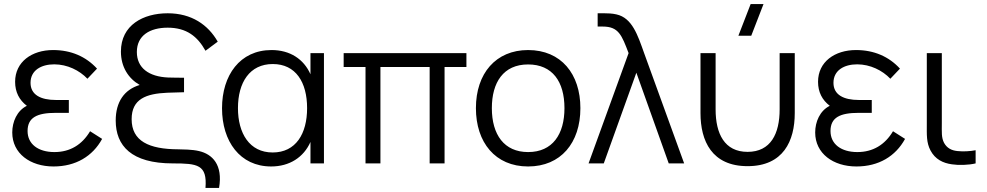

<svg xmlns="http://www.w3.org/2000/svg" viewBox="-20 -800 4833 940"><path d="M242 15C351 15 433.5 -35 480 -120L421 -157.5C381.5 -91 322.5 -55.5 246.5 -55.5C167 -55.5 115 -94.5 115 -158.5C115 -224.5 161 -247.5 253 -247.5H317V-310.5H254C179 -310.5 129.5 -336 129.5 -394.5C129.5 -456 182 -485 245.5 -485C309.5 -485 369 -455.5 408 -414.5L455 -464C401 -523 328 -555 240 -555C136 -555 54 -497.5 54 -399.5C54 -349 74.5 -310 111.5 -282C63 -258 40 -203.5 40 -151.5C40 -48.5 128 15 242 15Z M986 120H1052.5C1072 6.5 1019.5 -45.5 954 -60.5C921 -68.5 874 -68.5 853 -69C708.5 -69.5 624.5 -109.5 624.5 -216.5C624.5 -316 696 -341.5 799 -346C871.5 -348.5 872 -348.5 881 -348.5V-419.5C873.5 -419.5 824.5 -419.5 803.5 -420.5C708.5 -424.5 650 -467.5 650 -545.5C650 -626.5 714 -664.5 801 -664.5C893.5 -664.5 947 -621.5 986 -551.5L1046 -596C999 -678.5 918 -735 801 -735C681.5 -735 572 -677.5 572 -547.5C572 -472 609 -415.5 664 -384C588.5 -361.5 546.5 -301 546.5 -210C546.5 -86.5 623 0 826 0C947.5 0 995 6 986 120Z M1307.5 15C1397 15 1466.5 -29.5 1500 -105V0H1566V-540H1500V-436.5C1467 -511 1399.5 -555 1309.5 -555C1154.5 -555 1067 -431.5 1067 -270C1067 -108.5 1154.5 15 1307.5 15ZM1145 -270.5C1145 -396.5 1202.5 -486.5 1315.5 -486.5C1428 -486.5 1483.5 -397.5 1483.5 -270.5C1483.5 -145.5 1428.5 -53.5 1315 -53.5C1201 -53.5 1145 -148 1145 -270.5Z M1769.5 0H1842.5V-472H2083.5V0H2156.5V-472H2263.5V-540H1662.5V-472H1769.5Z M2565.5 15C2725.5 15 2821.5 -100.5 2821.5 -270.5C2821.5 -437.5 2727.5 -555 2565.5 -555C2407.5 -555 2310 -440.5 2310 -270.5C2310 -103 2404.5 15 2565.5 15ZM2388 -270.5C2388 -396.5 2444.5 -484.5 2565.5 -484.5C2684.5 -484.5 2743.5 -400.5 2743.5 -270.5C2743.5 -143 2685.5 -55.5 2565.5 -55.5C2448.5 -55.5 2388 -140.5 2388 -270.5Z M3057.5 -540 2861.5 0H2936L3095.5 -444L3254 0H3329.5L3133.5 -540C3102 -628.5 3075 -712.5 2998 -729.5C2978 -734.5 2952 -735 2939 -735H2906V-670H2931C3009 -670 3024 -627.5 3057.5 -540Z M3409.5 -246.5C3409.5 -110 3465 13.5 3640 13.5C3815 13.5 3871 -110 3871 -246.5V-540H3797V-264.5C3797 -145.5 3753.5 -56.5 3640 -56.5C3527 -56.5 3483.5 -145.5 3483.5 -264.5V-540H3409.5ZM3595 -625H3658L3718 -780H3655Z M4173 15C4282 15 4364.5 -35 4411 -120L4352 -157.5C4312.5 -91 4253.5 -55.5 4177.5 -55.5C4098 -55.5 4046 -94.5 4046 -158.5C4046 -224.5 4092 -247.5 4184 -247.5H4248V-310.5H4185C4110 -310.5 4060.5 -336 4060.5 -394.5C4060.5 -456 4113 -485 4176.5 -485C4240.5 -485 4300 -455.5 4339 -414.5L4386 -464C4332 -523 4259 -555 4171 -555C4067 -555 3985 -497.5 3985 -399.5C3985 -349 4005.5 -310 4042.5 -282C3994 -258 3971 -203.5 3971 -151.5C3971 -48.5 4059 15 4173 15Z M4640.5 4.5C4673 9.5 4721 8.5 4756.5 0V-64.5C4728.5 -59 4695.5 -57.5 4667 -60.5C4638.5 -63.5 4616.5 -74.5 4602 -100.5C4588.5 -126.5 4591 -152.5 4591 -198.5V-540H4517.5V-195.5C4517.5 -140 4515 -102.5 4535.5 -63.5C4558.5 -20 4596.5 -1.5 4640.5 4.5Z"/></svg>

Font: Eudonet
Style: Regular
Weight: 400
Designer: Mikhail Sharanda
Foundry: Mikhail Sharanda
Version: Version 4.503;Glyphs 3.1.2 (3151)